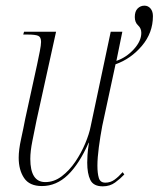

<svg xmlns="http://www.w3.org/2000/svg" viewBox="-20 -648 560 678"><path d="M343 10Q310 10 299 -12.5Q288 -35 288 -74Q288 -85 289 -101Q290 -117 294 -144H293Q260 -69 219.5 -30Q179 9 128 9Q84 9 65 -19.5Q46 -48 46 -91Q46 -119 54.5 -157.5Q63 -196 69 -228L111 -420Q116 -444 120.5 -466.5Q125 -489 125 -500Q125 -517 115 -521.5Q105 -526 77 -526H62L65 -536H178L109 -223Q102 -188 94.5 -151Q87 -114 87 -87Q87 -5 140 -5Q171 -5 198 -25.5Q225 -46 246 -77Q267 -108 281 -141.5Q295 -175 300 -201L371 -536H412L391 -433Q426 -445 452.5 -474Q479 -503 479 -532Q479 -548 467.5 -558.5Q456 -569 456 -588Q456 -608 466 -618Q476 -628 490 -628Q503 -628 511.5 -618Q520 -608 520 -591Q520 -532 481 -486Q442 -440 388 -421L341 -203Q334 -166 329 -128Q324 -90 324 -63Q324 -36 329 -19.5Q334 -3 352 -3Q370 -3 384.5 -13.5Q399 -24 413 -40L419 -32Q405 -17 386.5 -3.5Q368 10 343 10Z"/></svg>

Font: Noto Serif Display Condensed ExtraLight
Style: Italic
Weight: 200
Width: 3
Italic angle: -12°
Designer: Monotype Design Team
Foundry: Monotype Imaging Inc.
Version: Version 2.009